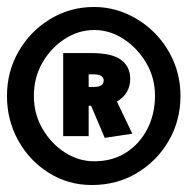

<svg xmlns="http://www.w3.org/2000/svg" viewBox="-21 -547 541 550"><path d="M242 -17Q174 -17 118.5 -52Q63 -87 31 -145Q-1 -203 -1 -272Q-1 -342 32.5 -400Q66 -458 123 -492.5Q180 -527 248 -527Q298 -527 343 -507Q388 -487 422.5 -452Q457 -417 476.5 -371Q496 -325 496 -272Q496 -202 462.5 -144Q429 -86 371.5 -51.5Q314 -17 242 -17ZM249 -85Q302 -85 341 -110.5Q380 -136 401.5 -178.5Q423 -221 423 -273Q423 -324 398 -366.5Q373 -409 333.5 -435Q294 -461 249 -461Q204 -461 164.5 -435.5Q125 -410 100.5 -367.5Q76 -325 76 -272Q76 -221 100.5 -178.5Q125 -136 164.5 -110.5Q204 -85 249 -85ZM279 -152 240 -244H233V-157H160V-395H240Q300 -395 326 -375.5Q352 -356 352 -321Q352 -279 314 -256L358 -164ZM233 -298H249Q276 -298 276 -317Q276 -324 269.5 -329Q263 -334 247 -334H233Z"/></svg>

Font: Inconsolata Black
Style: Regular
Weight: 900
Monospace: yes
Designer: Raph Levien, Cyreal, Brenton Simpson
Foundry: Raph Levien, Cyreal, Google
Version: Version 3.001; ttfautohint (v1.8.2.53-6de2)